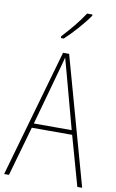

<svg xmlns="http://www.w3.org/2000/svg" viewBox="-102 -1005 642 1059"><g transform="rotate(10 218.5 -475.5)"><path d="M327 -944V-951H297C265 -901 223 -852 178 -803V-793H194C237 -832 294 -896 327 -944ZM410 0H437L238 -715H204L0 0H27L106 -278H332ZM243 -607 325 -303H113L197 -606C206 -638 213 -662 220 -691C228 -660 235 -637 243 -607Z"/></g></svg>

Font: Noto Sans Kannada Condensed Thin
Style: Regular
Weight: 100
Width: 3
Designer: Jelle Bosma - Monotype Design Team
Foundry: Monotype Imaging Inc.
Version: Version 2.005